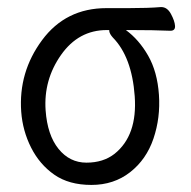

<svg xmlns="http://www.w3.org/2000/svg" viewBox="-20 -505 540 543"><path d="M40 -189Q32 -301 99 -391.5Q166 -482 281 -482H343Q400 -482 435 -485H436Q453 -485 463.5 -465.5Q474 -446 475 -432Q476 -418 462 -418Q414 -420 351 -420H336Q373 -393 399 -347.5Q425 -302 429.5 -237Q434 -172 414 -113Q394 -54 348 -18Q302 18 238.5 18Q175 18 133.5 -11Q92 -40 68 -87.5Q44 -135 40 -189ZM304 -70Q369 -122 361 -233Q353 -344 299 -399Q290 -409 289 -417V-420H282Q202 -420 152.5 -349.5Q103 -279 109 -193Q114 -123 145.5 -84Q177 -45 224.5 -45Q272 -45 304 -70Z"/></svg>

Font: LXGW WenKai Mono Lite
Style: Regular
Weight: 400
Monospace: yes
Designer: LXGW / Fontworks Inc.
Foundry: LXGW / Fontworks Inc.
Version: Version 1.520; June 14, 2025